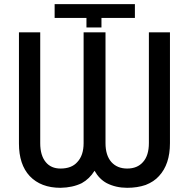

<svg xmlns="http://www.w3.org/2000/svg" viewBox="-20 -895 908 925"><path d="M697.3 -739.3H798.8V-205.1Q798.8 -103.5 746.1 -46.9Q721.7 -19.5 681.6 -3.9Q641.6 9.8 592.8 9.8Q538.1 9.8 494.1 -12.7Q458 -32.2 435.5 -72.3Q411.1 -33.2 374 -12.7Q330.1 8.8 271.5 9.8Q176.8 9.8 123 -46.9Q71.3 -102.5 71.3 -203.1V-739.3H173.8V-205.1Q173.8 -146.5 200.2 -114.3Q225.6 -83 271.5 -83Q325.2 -83 352.5 -114.3Q382.8 -146.5 382.8 -205.1V-739.3H488.3V-205.1Q488.3 -146.5 516.6 -114.3Q544.9 -83 592.8 -83Q641.6 -83 668.9 -114.3Q697.3 -145.5 697.3 -206.1ZM243.2 -808.6V-875H629.9V-808.6H468.8V-762.7H396.5V-808.6Z"/></svg>

Font: RobotoJAA
Style: Medium
Weight: 500
Version: Version 2.05; 2016-11-05